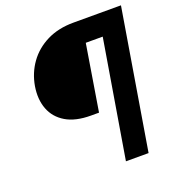

<svg xmlns="http://www.w3.org/2000/svg" viewBox="-132 -835 868 942"><g transform="rotate(-20 302.0 -364.0)"><path d="M573.2 -613.8H378.9L322.8 -269.5H280.8Q200.7 -269.5 150.6 -299.3Q100.6 -329.1 80.8 -381.1Q61 -433.1 71.8 -499Q83 -564.5 119.9 -616Q156.7 -667.5 216.6 -697.5Q276.4 -727.5 356 -727.5H592.3ZM365.2 0 486.3 -727.5H604L483.4 0Z"/></g></svg>

Font: Inter 20pt
Style: Bold Italic
Weight: 700
Italic angle: -9.3988°
Version: Version 4.001;git-66647c0bb